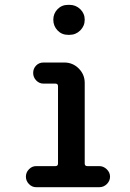

<svg xmlns="http://www.w3.org/2000/svg" viewBox="-20 -780 540 800"><path d="M130.9 0Q113.3 0 100.6 -13.2Q87.9 -26.4 87.9 -43.9Q87.9 -61.5 100.6 -74.7Q113.3 -87.9 130.9 -87.9H210.9Q221.7 -87.9 221.7 -98.6V-420.9Q221.7 -431.6 210.9 -431.6H161.1Q143.6 -431.6 130.9 -444.8Q118.2 -458 118.2 -476.1Q118.2 -494.1 130.4 -506.8Q142.6 -519.5 161.1 -519.5H248Q283.2 -519.5 308.1 -494.6Q333 -469.7 333 -434.6V-98.6Q333 -87.9 343.8 -87.9H393.6Q411.1 -87.9 424.8 -74.7Q438.5 -61.5 438.5 -43.9Q438.5 -26.4 425.3 -13.2Q412.1 0 393.6 0ZM263.7 -759.8H269.5Q295.9 -759.8 314.5 -741.7Q333 -723.6 333 -697.8Q333 -671.9 314.5 -653.3Q295.9 -634.8 269.5 -634.8H263.7Q237.3 -634.8 219.7 -653.3Q202.1 -671.9 202.1 -697.8Q202.1 -723.6 219.7 -741.7Q237.3 -759.8 263.7 -759.8Z"/></svg>

Font: Rounded-X Mgen+ 2m medium
Style: Regular
Weight: 500
Designer: [Source Han Sans]
Ryoko NISHIZUKA  (kana & ideographs); Paul D. Hunt (Latin, Greek & Cyrillic); Wenlong ZHANG  (bopomofo
Version: Version 1.059.20150602